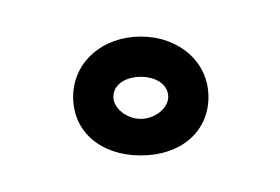

<svg xmlns="http://www.w3.org/2000/svg" viewBox="-20 -297 153 105"><path d="M42 -244C42 -251 49 -255 57 -255C65 -255 72 -251 72 -244C72 -238 65 -232 57 -232C49 -232 42 -238 42 -244ZM20 -244C20 -225 35 -212 57 -212C79 -212 94 -225 94 -244C94 -263 78 -277 57 -277C36 -277 20 -263 20 -244Z"/></svg>

Font: Hussar Tani
Style: Dwa
Weight: 700
Foundry: Cannot Into Space Fonts
Version: Version 0.92